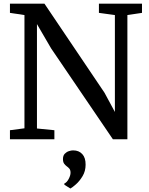

<svg xmlns="http://www.w3.org/2000/svg" viewBox="-20 -763 814 1052"><path d="M34.5 0V-49.5L114 -60V-680.5Q101 -683 87.5 -684.8Q74 -686.5 61 -688.5Q48 -690.5 34.5 -692.5V-743H223.5L552.5 -255L609.5 -149.5V-680.5L522 -692.5V-743H758V-692.5L678 -680.5V0H598.5L260 -498L182.5 -631V-59L278 -49.5V0ZM449 139.5Q449 174.5 432.5 202Q416 229.5 396 247Q376 264.5 366.5 269.5H365L333 249.5L332 243Q346.5 236.5 356.5 217.2Q366.5 198 366.5 183.5Q366.5 168.5 359.8 160.8Q353 153 345.5 148Q338 142.5 331.5 133.8Q325 125 325 108.5Q325 89.5 335 79.2Q345 69 357.8 65Q370.5 61 379 61H381.5Q412 61 430.8 81.2Q449.5 101.5 449 139.5Z"/></svg>

Font: Merriweather Light 18pt
Style: Regular
Weight: 400
Version: Version 2.100